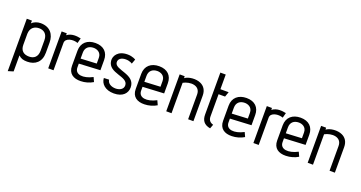

<svg xmlns="http://www.w3.org/2000/svg" viewBox="-45 -1469 4600 2449"><g transform="rotate(20 2254.5 -245.0)"><path d="M150 188V-30C182 2 216 12 269 12C377 12 455 -51 455 -176V-315C455 -424 394 -509 265 -509C223 -509 176 -493 147 -463L148 -501H78V210ZM383 -177C383 -95 336 -57 269 -57C195 -57 150 -95 150 -173V-324C153 -408 208 -441 269 -441C328 -441 383 -409 383 -319Z M623 0V-371C623 -441 728 -457 792 -432L810 -500C757 -511 684 -522 621 -475V-501H551V0Z M1133 -94C1012 -30 897 -41 897 -138V-190L1185 -205V-342C1185 -447 1120 -510 1009 -510C900 -510 825 -449 825 -339V-134C825 -30 896 15 995 12C1052 11 1113 -6 1160 -35ZM1112 -269 897 -258V-338C897 -409 944 -444 1008 -444C1046 -444 1112 -425 1112 -346Z M1260 -127C1263 -52 1326 15 1445 15C1569 15 1623 -54 1623 -130C1623 -310 1358 -270 1346 -368C1341 -416 1381 -446 1443 -446C1500 -446 1532 -421 1532 -421L1555 -484C1555 -484 1514 -513 1443 -513C1311 -513 1265 -428 1272 -365C1290 -200 1549 -254 1549 -130C1549 -74 1493 -52 1445 -52C1388 -52 1336 -79 1330 -130Z M1998 -94C1877 -30 1762 -41 1762 -138V-190L2050 -205V-342C2050 -447 1985 -510 1874 -510C1765 -510 1690 -449 1690 -339V-134C1690 -30 1761 15 1860 12C1917 11 1978 -6 2025 -35ZM1977 -269 1762 -258V-338C1762 -409 1809 -444 1873 -444C1911 -444 1977 -425 1977 -346Z M2522 0V-346C2522 -422 2487 -468 2437 -491C2373 -521 2274 -513 2222 -475L2221 -501H2153V0H2225V-413C2310 -460 2450 -460 2450 -335V0Z M2774 -43C2729 -55 2706 -83 2706 -132V-433H2794L2818 -501H2706V-700H2633V-132C2633 -54 2665 -3 2753 13Z M3184 -94C3063 -30 2948 -41 2948 -138V-190L3236 -205V-342C3236 -447 3171 -510 3060 -510C2951 -510 2876 -449 2876 -339V-134C2876 -30 2947 15 3046 12C3103 11 3164 -6 3211 -35ZM3163 -269 2948 -258V-338C2948 -409 2995 -444 3059 -444C3097 -444 3163 -425 3163 -346Z M3408 0V-371C3408 -441 3513 -457 3577 -432L3595 -500C3542 -511 3469 -522 3406 -475V-501H3336V0Z M3918 -94C3797 -30 3682 -41 3682 -138V-190L3970 -205V-342C3970 -447 3905 -510 3794 -510C3685 -510 3610 -449 3610 -339V-134C3610 -30 3681 15 3780 12C3837 11 3898 -6 3945 -35ZM3897 -269 3682 -258V-338C3682 -409 3729 -444 3793 -444C3831 -444 3897 -425 3897 -346Z M4442 0V-346C4442 -422 4407 -468 4357 -491C4293 -521 4194 -513 4142 -475L4141 -501H4073V0H4145V-413C4230 -460 4370 -460 4370 -335V0Z"/></g></svg>

Font: Advent Pro
Style: Medium
Weight: 500
Designer: Andreas Kalpakidis
Foundry: Andreas Kalpakidis
Version: Version 2.002 2008